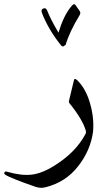

<svg xmlns="http://www.w3.org/2000/svg" viewBox="-103 -657 522 906"><path d="M246 -279Q247 -283 249 -284Q254 -286 264 -276Q303 -236 322 -169Q342 -100 336 -35Q324 53 266 127Q208 202 114 226Q90 233 66 225Q8 205 -28.5 190.5Q-65 176 -79 167Q-83 164 -83 161Q-83 157 -80 154Q-77 151 -71 153Q-36 163 -7 166.5Q22 170 47 167Q72 164 100.5 152.5Q129 141 161 120Q256 59 300 -24Q304 -30 302 -40Q287 -93 224 -171Q221 -176 222 -179ZM254 -632 273 -605Q276 -599 276 -596Q276 -591 273 -586Q224 -505 207 -446L198 -439Q197 -438 193 -438Q190 -438 185 -443Q127 -515 96 -593Q93 -601 93 -605Q93 -614 102 -617Q115 -622 121 -604Q128 -586 141 -560.5Q154 -535 173 -503Q184 -540 199 -572Q214 -604 236 -630Q242 -637 247 -637Q251 -637 254 -632Z"/></svg>

Font: Amiri
Style: Regular
Weight: 400
Designer: Khaled Hosny
Version: Version 0.114